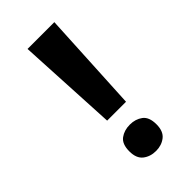

<svg xmlns="http://www.w3.org/2000/svg" viewBox="-226 -778 856 856"><g transform="rotate(-45 201.5 -350.5)"><path d="M159 -237 134 -714H303L278 -237ZM132 -70Q132 -116 157 -134.5Q182 -153 218 -153Q253 -153 278 -134.5Q303 -116 303 -70Q303 -26 278 -6.5Q253 13 218 13Q182 13 157 -6.5Q132 -26 132 -70Z"/></g></svg>

Font: Noto Sans Gurmukhi UI
Style: Bold
Weight: 700
Designer: Jelle Bosma - Monotype Design Team
Foundry: Monotype Imaging Inc.
Version: Version 2.004; ttfautohint (v1.8.4.7-5d5b)